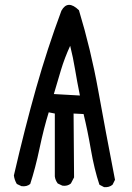

<svg xmlns="http://www.w3.org/2000/svg" viewBox="-20 -776 540 788"><path d="M407 -8 388 -18Q367 -81 353 -162Q339 -243 323 -308L282 -310L284 -48L271 -23Q257 -11 236 -14L217 -23Q207 -36 205 -52V-310L180 -315Q160 -251 142.5 -168Q125 -85 104 -21Q90 -9 68 -12L49 -21Q39 -38 37 -56Q82 -251 128 -413.5Q174 -576 232 -732Q258 -779 304 -734Q353 -572 383 -405.5Q413 -239 452 -38L442 -18Q428 -6 407 -8ZM308 -384Q296 -443 288 -491.5Q280 -540 268 -588Q245 -538 230 -488Q215 -438 201 -390Z"/></svg>

Font: NaniFont Regular
Style: Regular
Weight: 400
Designer: Nanigashitei
Version: Version 1.036